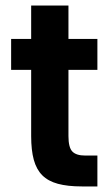

<svg xmlns="http://www.w3.org/2000/svg" viewBox="-20 -670 400 690"><path d="M274 0Q223 0 188 -9.5Q153 -19 132 -40Q111 -61 101.5 -95.5Q92 -130 92 -181V-419H20V-530H92V-650H226V-530H330V-419H226V-181Q226 -140 240 -125.5Q254 -111 286 -111H330V0Z"/></svg>

Font: Golos UI
Style: Bold
Weight: 700
Designer: A.Korolkova, Vitaly Kuzmin
Foundry: ParaType Ltd
Version: Version 2.000